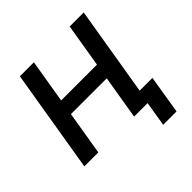

<svg xmlns="http://www.w3.org/2000/svg" viewBox="-227 -915 1278 1278"><g transform="rotate(-45 412.5 -275.5)"><path d="M26.3 0H158L209.2 -308.9H546.2L495 0H621.8L593.4 175.4H719.1L763.1 -95.9H643.1L747.9 -727.3H615.8L564.6 -419.4H227.6L278.8 -727.3H147Z"/></g></svg>

Font: Margiela Sans Semi Bold
Style: Italic
Weight: 600
Italic angle: -9.39999°
Designer: Stefan Endress, Andreas Faust
Version: Version 1.100;FEAKit 1.0